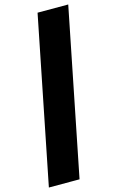

<svg xmlns="http://www.w3.org/2000/svg" viewBox="-161 -797 639 1046"><g transform="rotate(-15 158.0 -274.0)"><path d="M165 -742H338L151 194H-22Z"/></g></svg>

Font: Montserrat Alternates ExtraBold
Style: Italic
Weight: 800
Italic angle: -11.3°
Designer: Julieta Ulanovsky
Foundry: Julieta Ulanovsky
Version: Version 7.200